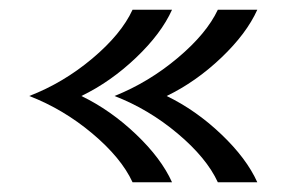

<svg xmlns="http://www.w3.org/2000/svg" viewBox="-20 -457 600 394"><path d="M333 -83H252Q229 -133 169.5 -183Q110 -233 40 -260Q110 -287 169.5 -337Q229 -387 252 -437H333Q311 -388 259 -338.5Q207 -289 147 -260Q207 -231 259 -181.5Q311 -132 333 -83ZM508 -83H427Q404 -133 344.5 -183Q285 -233 215 -260Q285 -288 344.5 -338Q404 -388 427 -437H508Q486 -388 434 -338.5Q382 -289 322 -260Q382 -231 434 -181.5Q486 -132 508 -83Z"/></svg>

Font: KoHo SemiBold
Style: Regular
Weight: 600
Designer: Cadson Demak & Katatrad Team
Foundry: Cadson Demak Co.,Ltd.
Version: Version 1.000; ttfautohint (v1.6)